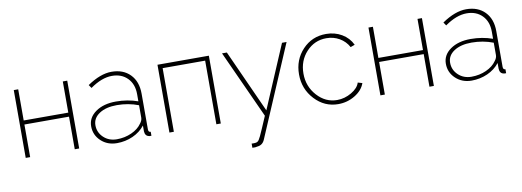

<svg xmlns="http://www.w3.org/2000/svg" viewBox="-59 -877 3941 1450"><g transform="rotate(-10 1911.0 -152.5)"><path d="M81 0V-520H115V-281H457V-520H491V0H457V-250H115V0Z M825 -301Q914 -301 993 -273V-328Q993 -405 948 -451Q903 -497 829 -497Q751 -497 662 -434L645 -459Q746 -528 831 -528Q921 -528 974 -473.5Q1027 -419 1027 -326V-52Q1027 -30 1045 -30V0Q1031 1 1026 -1Q997 -7 995 -42V-87Q959 -41 902 -15.5Q845 10 780 10Q707 10 658 -36Q609 -82 609 -149Q609 -216 669.5 -258.5Q730 -301 825 -301ZM975 -104Q993 -126 993 -148V-243Q915 -273 827 -273Q744 -273 693 -239.5Q642 -206 642 -151Q642 -96 682.5 -57.5Q723 -19 784 -19Q845 -19 897 -42.5Q949 -66 975 -104Z M1183 0V-520H1577V0H1543V-488H1217V0Z M1780 190Q1818 192 1827 183Q1836 178 1851.5 145.5Q1867 113 1915 0L1678 -520H1715L1933 -38L2138 -520H2173L1876 176Q1860 215 1821 219Q1803 224 1780 222Z M2477 10Q2372 10 2297.5 -70Q2223 -150 2223 -262Q2223 -374 2295.5 -451Q2368 -528 2476 -528Q2543 -528 2596.5 -496.5Q2650 -465 2676 -410L2643 -398Q2618 -444 2573 -470Q2528 -496 2473 -496Q2382 -496 2319.5 -428.5Q2257 -361 2257 -262Q2257 -164 2321 -93Q2385 -22 2474 -22Q2532 -22 2584.5 -53Q2637 -84 2649 -125L2683 -115Q2664 -61 2605.5 -25.5Q2547 10 2477 10Z M2801 0V-520H2835V-281H3177V-520H3211V0H3177V-250H2835V0Z M3545 -301Q3634 -301 3713 -273V-328Q3713 -405 3668 -451Q3623 -497 3549 -497Q3471 -497 3382 -434L3365 -459Q3466 -528 3551 -528Q3641 -528 3694 -473.5Q3747 -419 3747 -326V-52Q3747 -30 3765 -30V0Q3751 1 3746 -1Q3717 -7 3715 -42V-87Q3679 -41 3622 -15.5Q3565 10 3500 10Q3427 10 3378 -36Q3329 -82 3329 -149Q3329 -216 3389.5 -258.5Q3450 -301 3545 -301ZM3695 -104Q3713 -126 3713 -148V-243Q3635 -273 3547 -273Q3464 -273 3413 -239.5Q3362 -206 3362 -151Q3362 -96 3402.5 -57.5Q3443 -19 3504 -19Q3565 -19 3617 -42.5Q3669 -66 3695 -104Z"/></g></svg>

Font: Raleway-v4020 ExtraLight
Style: Regular
Weight: 275
Designer: Matt McInerney, Pablo Impallari, Rodrigo Fuenzalida
Foundry: Matt McInerney, Pablo Impallari, Rodrigo Fuenzalida
Version: Version 4.020;PS 004.020;hotconv 1.0.88;makeotf.lib2.5.64775